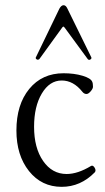

<svg xmlns="http://www.w3.org/2000/svg" viewBox="-20 -706 404 737"><path d="M130.9 -479Q127 -476.1 123.8 -476.8Q120.6 -477.5 118.4 -480.2Q116.2 -482.9 117.2 -484.9L208 -672.9Q215.3 -686 224.1 -686Q232.9 -686 238.8 -672.9L330.1 -486.8Q333 -481.4 327.1 -477.8Q321.3 -474.1 316.9 -479L234.9 -590.8Q226.1 -604 223.1 -604Q220.7 -604 211.9 -590.8ZM216.8 11.2Q139.6 11.2 91.3 -49.3Q43 -109.9 43 -205.1Q43 -304.7 92.3 -364.7Q141.6 -424.8 224.1 -424.8Q264.6 -424.8 296.6 -415.3Q328.6 -405.8 334 -392.1Q336.9 -386.2 336.9 -373Q336.9 -365.7 328.1 -355.5Q319.3 -345.2 312 -345.2Q302.7 -345.2 295.9 -354Q261.7 -397 216.8 -397Q170.4 -397 140.6 -347.2Q110.8 -297.4 110.8 -219.2Q110.8 -138.2 145.5 -88.1Q180.2 -38.1 235.8 -38.1Q278.3 -38.1 329.1 -68.8Q336.4 -73.2 343 -62.7Q349.6 -52.2 344.2 -44.9Q289.6 11.2 216.8 11.2Z"/></svg>

Font: Junicode SmCond Light
Style: Regular
Weight: 300
Width: 4
Designer: Peter S. Baker
Version: Version 2.206